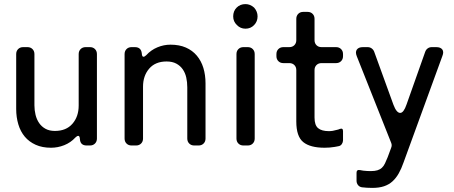

<svg xmlns="http://www.w3.org/2000/svg" viewBox="-20 -710 2218 937"><path d="M229 11Q186 11 154 -3.5Q122 -18 101 -43Q80 -68 69.5 -103Q59 -138 59 -178V-446Q59 -461 68.5 -470.5Q78 -480 93 -480H114Q129 -480 138.5 -470.5Q148 -461 148 -446V-196Q148 -172 153.5 -149.5Q159 -127 171 -109.5Q183 -92 202 -81.5Q221 -71 248 -71Q303 -71 333.5 -106Q364 -141 364 -195V-446Q364 -461 373.5 -470.5Q383 -480 398 -480H419Q434 -480 443.5 -470.5Q453 -461 453 -446V-34Q453 -19 443.5 -9.5Q434 0 419 0H403Q372 0 370 -31Q369 -47 362 -47Q356 -47 348 -39Q325 -14 293.5 -1.5Q262 11 229 11Z M588 -34V-446Q588 -461 597.5 -470.5Q607 -480 622 -480H638Q669 -480 672 -449Q673 -433 680 -433Q686 -433 694 -441Q717 -466 748 -479Q779 -492 812 -492Q855 -492 887 -478Q919 -464 940.5 -438.5Q962 -413 972.5 -378.5Q983 -344 983 -303V-34Q983 -19 973.5 -9.5Q964 0 949 0H928Q913 0 903.5 -9.5Q894 -19 894 -34V-284Q894 -309 889 -331.5Q884 -354 872 -371.5Q860 -389 840.5 -399.5Q821 -410 793 -410Q738 -410 708 -375Q678 -340 678 -287V-34Q678 -19 668.5 -9.5Q659 0 644 0H622Q607 0 597.5 -9.5Q588 -19 588 -34Z M1178 -570Q1153 -570 1136 -588Q1118 -605 1118 -630Q1118 -656 1135 -673Q1152 -690 1178 -690Q1201 -690 1220 -673Q1237 -654 1237 -630Q1237 -605 1220 -587.5Q1203 -570 1178 -570ZM1134 -34V-446Q1134 -461 1143.5 -470.5Q1153 -480 1168 -480H1189Q1204 -480 1213.5 -470.5Q1223 -461 1223 -446V-34Q1223 -19 1213.5 -9.5Q1204 0 1189 0H1168Q1153 0 1143.5 -9.5Q1134 -19 1134 -34Z M1564 11Q1494 11 1460 -16.5Q1426 -44 1426 -117V-368Q1426 -383 1416.5 -392.5Q1407 -402 1392 -402H1363Q1348 -402 1338.5 -411.5Q1329 -421 1329 -436V-446Q1329 -461 1338.5 -470.5Q1348 -480 1363 -480H1392Q1407 -480 1416.5 -489.5Q1426 -499 1426 -514V-618Q1426 -633 1435.5 -642.5Q1445 -652 1460 -652H1481Q1496 -652 1505.5 -642.5Q1515 -633 1515 -618V-514Q1515 -499 1524.5 -489.5Q1534 -480 1549 -480H1620Q1635 -480 1644.5 -470.5Q1654 -461 1654 -446V-436Q1654 -421 1644.5 -411.5Q1635 -402 1620 -402H1549Q1534 -402 1524.5 -392.5Q1515 -383 1515 -368V-136Q1515 -99 1532.5 -84.5Q1550 -70 1585 -70Q1604 -70 1623 -76Q1630 -77 1639 -81Q1654 -86 1654 -70V-25Q1654 -16 1648.5 -7.5Q1643 1 1634 3Q1629 4 1624 5Q1619 6 1613 7Q1590 11 1564 11Z M1797 207Q1770 207 1746 204Q1734 202 1727 193Q1720 184 1720 172V133Q1720 117 1737 120Q1741 121 1745 121.5Q1749 122 1754 123Q1763 124 1772 124.5Q1781 125 1789 125Q1809 125 1822 121Q1835 117 1844 108.5Q1853 100 1859 87Q1865 74 1872 57L1889 11Q1894 -1 1889 -13L1721 -436Q1713 -456 1721.5 -468Q1730 -480 1751 -480H1774Q1785 -480 1793.5 -474Q1802 -468 1806 -458L1900 -199Q1915 -159 1933 -159Q1950 -159 1964 -200L2055 -457Q2059 -468 2067.5 -474Q2076 -480 2087 -480H2109Q2130 -480 2138.5 -468.5Q2147 -457 2139 -437L1949 84Q1939 113 1926 136Q1913 159 1895.5 175Q1878 191 1854 199Q1830 207 1797 207Z"/></svg>

Font: Higure Gothic Medium
Style: Regular
Weight: 500
Designer: Yoshimichi Ohira
Foundry: Positype
Version: Version 1.000